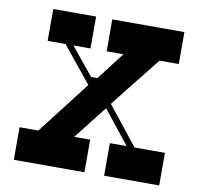

<svg xmlns="http://www.w3.org/2000/svg" viewBox="-78 -783 902 865"><g transform="rotate(10 372.5 -350.0)"><path d="M566 -149 427 -324 480 -392 609 -554H697V-700H367V-554H444L347 -428H318L215 -554H293V-700H97V-554H179L312 -390L126 -149H40V0H363V-149H290L409 -301L530 -149H453V0H705V-149Z"/></g></svg>

Font: Space Cowgirl Bold
Style: Regular
Weight: 700
Designer: Valery Marier
Foundry: Valery Marier
Version: Version 1.000;hotconv 1.0.109;makeotfexe 2.5.65596